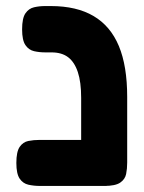

<svg xmlns="http://www.w3.org/2000/svg" viewBox="-20 -605 475 634"><path d="M324 9Q289 9 272.5 -1Q256 -11 252 -27.5Q248 -44 248 -61V-282Q248 -334 237 -367Q226 -400 205 -416Q184 -432 150 -432H130Q110 -432 92.5 -436Q75 -440 64 -456Q53 -472 53 -508Q53 -545 64 -561Q75 -577 92.5 -581Q110 -585 129 -585H148Q233 -585 289 -552Q345 -519 372.5 -453Q400 -387 400 -285V-68Q400 -48 396.5 -30.5Q393 -13 377 -2Q361 9 324 9ZM112 9Q92 9 74 5Q56 1 45 -15Q34 -31 34 -67Q34 -104 45 -120Q56 -136 73.5 -139.5Q91 -143 111 -143H333L332 9Z"/></svg>

Font: Fredoka Light SemiBold
Style: Regular
Weight: 600
Version: Version 2.001